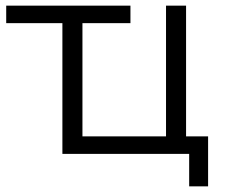

<svg xmlns="http://www.w3.org/2000/svg" viewBox="-20 -545 797 680"><path d="M442 -525V-463H272V-62H568V-525H639V-62H717V115H650V0H639H568H201V-463H2V-525H201H272Z"/></svg>

Font: Modern
Style: Small
Weight: 400
Designer: Julieta Ulanovsky
Foundry: Julieta Ulanovsky
Version: Version 8.000